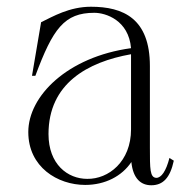

<svg xmlns="http://www.w3.org/2000/svg" viewBox="-20 -535 563 570"><path d="M233 14C292 14 342 -12 370 -54C375 -4 399 15 429 15C464 15 485 -7 496 -58L483 -66C473 -27 459 -7 444 -7C425 -8 425 -33 425 -97V-339C425 -480 346 -515 250 -515C186 -515 137 -486 102 -469L75 -310H85C137 -450 171 -497 260 -497C294 -497 362 -475 369 -392C180 -366 64 -250 64 -143C64 -39 151 14 233 14ZM239 -4C181 -4 124 -47 124 -137C124 -287 240 -351 369 -374V-319V-151C369 -55 302 -3 239 -4Z"/></svg>

Font: Sprat Condensed Light
Style: Regular
Weight: 300
Width: 3
Designer: Ethan Nakache
Foundry: Collletttivo
Version: Version 2.000;Glyphs 3.2 (3217)